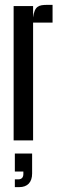

<svg xmlns="http://www.w3.org/2000/svg" viewBox="-20 -577 261 789"><path d="M116 0V-484H196V-557H175C139 -557 122 -552 116 -505V-552H36V0ZM41 128H76V138C76 152 69 160 55 160H41V192H59C93 192 112 172 112 136V54H41Z"/></svg>

Font: Queering
Style: Regular
Weight: 400
Designer: Adam Naccarato
Foundry: adamnac
Version: Version 2.000;hotconv 1.0.109;makeotfexe 2.5.65596